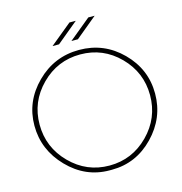

<svg xmlns="http://www.w3.org/2000/svg" viewBox="-134 -1065 1137 1199"><g transform="rotate(-15 435.0 -465.5)"><path d="M442 13H427Q272 13 158.5 -104Q45 -221 45 -377.5Q45 -534 160 -648.5Q275 -763 436 -763Q597 -763 711 -649Q825 -535 825 -377.5Q825 -220 712 -103.5Q599 13 442 13ZM792 -375.5Q792 -523 687.5 -628.5Q583 -734 435.5 -734Q288 -734 183 -628.5Q78 -523 78 -375.5Q78 -228 183 -122Q288 -16 435 -16Q582 -16 687 -122Q792 -228 792 -375.5ZM423 -944H464L325 -829H283ZM545 -944H586L447 -829H405Z"/></g></svg>

Font: Poiret One
Style: Regular
Weight: 400
Designer: Denis Masharov
Foundry: Denis Masharov
Version: Version 1.001